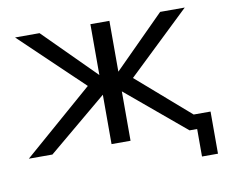

<svg xmlns="http://www.w3.org/2000/svg" viewBox="-73 -615 980 826"><g transform="rotate(-10 417.5 -202.0)"><path d="M741.2 -64H814.9V120.1H745.1V0H711.9L454.1 -215.8V0H371.1V-215.8L112.8 0H9.8L314 -264.2L42 -523.9H148.9L371.1 -301.8V-523.9H454.1V-301.8L675.8 -523.9H783.2L511.2 -264.2Z"/></g></svg>

Font: Miedinger*
Style: Book
Weight: 400
Version: Version 001.000